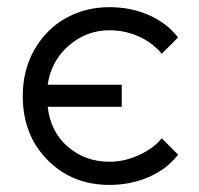

<svg xmlns="http://www.w3.org/2000/svg" viewBox="-20 -502 560 539"><path d="M480 -67.9Q448.2 -26.9 397.5 -4.9Q346.7 17.1 287.1 17.1Q182.6 17.1 113.3 -53Q43.9 -123 43.9 -232.9Q43.9 -305.7 76.9 -363Q109.9 -420.4 165 -451.2Q220.2 -481.9 287.1 -481.9Q346.7 -481.9 396.7 -460.2Q446.8 -438.5 480 -397L434.1 -351.1Q408.7 -381.8 370.1 -399.4Q331.5 -417 287.1 -417Q223.1 -417 173.6 -374.5Q124 -332 113.8 -264.2H321.8V-202.1H113.8Q122.1 -131.3 170.9 -89.6Q219.7 -47.9 287.1 -47.9Q329.1 -47.9 370.1 -66.7Q411.1 -85.4 434.1 -113.8Z"/></svg>

Font: Kreadon
Style: Regular
Weight: 400
Designer: kohakuno
Foundry: StudioGnu
Version: Version 1.000;Glyphs 3.1.2 (3151)